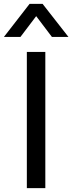

<svg xmlns="http://www.w3.org/2000/svg" viewBox="-54 -967 372 987"><path d="M84 -700H179V0H84ZM98 -947H165L298 -777H213L132 -884L51 -777H-34Z"/></svg>

Font: Bai Jamjuree Medium
Style: Regular
Weight: 500
Version: Version 1.000; ttfautohint (v1.6)